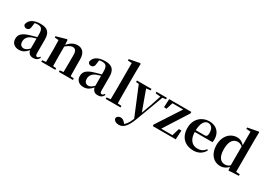

<svg xmlns="http://www.w3.org/2000/svg" viewBox="3 -1904 4515 3259"><g transform="rotate(30 2260.5 -274.0)"><path d="M186.6 16.2C267.4 16.2 307.5 -18.5 365.7 -82.4H400.8L385.3 -135.5C317.4 -62.3 282.2 -45.3 250 -45.3C201.3 -45.3 168.8 -75.1 168.8 -135.9C168.8 -202.7 205.7 -247.7 277.1 -276.7C312.3 -289.6 370.3 -304.9 424 -318.9V-344.4C370.7 -331.6 297.3 -313.4 245.4 -297.9C93 -255.1 43.3 -204.1 43.3 -117.6C43.3 -33.9 103.1 16.2 186.6 16.2ZM466.1 15.2C522.2 15.2 557.5 -5.4 581.9 -53.4L564.7 -67.2C546.5 -41.2 535.3 -33.8 519.7 -33.8C497.7 -33.8 486.1 -48.4 486.1 -94.8V-356.2C486.1 -494.2 428.2 -551.9 295.1 -551.9C154.4 -551.9 71.8 -495.7 59.2 -406.5C66.9 -376.3 88.6 -360.2 120.3 -360.2C153.7 -360.2 182.1 -381.6 185.9 -439.2L196.1 -516.3L133.8 -491.2C181.9 -510.9 215.8 -518.3 250 -518.3C327.1 -518.3 354.9 -487.8 354.9 -381.4V-94C363 -26.4 397.7 15.2 466.1 15.2Z M621 0H895.6V-29.9L789.7 -40.2H726.6L621 -29.9ZM691.2 0H832.6C830.6 -50.2 829.6 -165.6 829.6 -234.8V-428L822.2 -541.7L809.2 -550.4L613.1 -495.2V-470.7L691.2 -463.8C693.9 -415.2 694.9 -376.3 694.9 -310.2V-234.8C694.9 -165.6 693.9 -50.2 691.2 0ZM966.3 0H1240.9V-29.9L1132.8 -40.2H1070.2L966.3 -29.9ZM1035 0H1176.2C1174.2 -50.2 1172.5 -162.8 1172.5 -234.8V-360.5C1172.5 -492.9 1111.8 -551.9 1019.5 -551.9C946.8 -551.9 882.8 -520.8 807.9 -425.7H792.6L797.5 -383.3C858.4 -454.2 920 -484.2 961.2 -484.2C1012 -484.2 1038 -454.1 1038 -369.8V-234.8C1038 -162.8 1037 -50.2 1035 0Z M1451.6 16.2C1532.4 16.2 1572.5 -18.5 1630.7 -82.4H1665.8L1650.3 -135.5C1582.4 -62.3 1547.2 -45.3 1515 -45.3C1466.3 -45.3 1433.8 -75.1 1433.8 -135.9C1433.8 -202.7 1470.7 -247.7 1542.1 -276.7C1577.3 -289.6 1635.3 -304.9 1689 -318.9V-344.4C1635.7 -331.6 1562.3 -313.4 1510.4 -297.9C1358 -255.1 1308.3 -204.1 1308.3 -117.6C1308.3 -33.9 1368.1 16.2 1451.6 16.2ZM1731.1 15.2C1787.2 15.2 1822.5 -5.4 1846.9 -53.4L1829.7 -67.2C1811.5 -41.2 1800.3 -33.8 1784.7 -33.8C1762.7 -33.8 1751.1 -48.4 1751.1 -94.8V-356.2C1751.1 -494.2 1693.2 -551.9 1560.1 -551.9C1419.4 -551.9 1336.8 -495.7 1324.2 -406.5C1331.9 -376.3 1353.6 -360.2 1385.3 -360.2C1418.7 -360.2 1447.1 -381.6 1450.9 -439.2L1461.1 -516.3L1398.8 -491.2C1446.9 -510.9 1480.8 -518.3 1515 -518.3C1592.1 -518.3 1619.9 -487.8 1619.9 -381.4V-94C1628 -26.4 1662.7 15.2 1731.1 15.2Z M1883.5 0H2174.6V-29.9L2058 -40.2H1995.2L1883.5 -29.9ZM1959.1 0H2100.6C2097.8 -69.9 2096.8 -159.6 2096.8 -234.8V-650.9L2100.6 -810L2085.6 -819L1884 -780.3V-753.3L1962.1 -747.8V-234.8C1962.1 -159.6 1961.1 -69.9 1959.1 0Z M2292.5 271C2375.9 271 2442.2 212.5 2506 42.9L2721.3 -535.7H2680.4L2599.1 -289.9L2512 -49.7L2503.1 -25.6L2473 46.7C2431.8 148.8 2390.4 208.3 2327.4 235.4L2346.6 252.4L2381.7 229.9L2351.6 194C2327.4 165.2 2300.3 144.5 2265.1 144.5C2229.9 144.5 2195.5 162 2188.6 201.1C2191.8 244.5 2240.6 271 2292.5 271ZM2479.7 72.2 2540.1 -86.2 2534.1 -97.3 2374.5 -535.7H2228.1ZM2186.7 -506.5 2287.6 -495.8H2373.7L2472 -506.5V-535.7H2186.7ZM2569.5 -506.5 2674.8 -496.1H2692.4L2774.1 -506.5V-535.7H2569.5Z M2806.1 0H3256L3266 -177.5H3215.4L3167.4 -17.1L3196 -33.6H2946.8L2944.3 -52.5L2939.8 -13.9L3252.7 -505.1V-535.7H2819.1L2811.1 -373.9L2860.6 -370.7L2906.7 -521.1L2870.9 -502.1H3117.2L3125.2 -491.9V-521.1L2806.1 -29.9Z M3607.2 16.2C3706.4 16.2 3780.6 -29.4 3823.1 -109.9L3805.2 -123.2C3769.5 -75.9 3723.1 -47.5 3652.4 -47.5C3548.6 -47.5 3472.7 -117.3 3472.7 -282.7C3472.7 -444.8 3527.5 -518 3595.1 -518C3658.5 -518 3699.3 -468.1 3699.3 -380.4C3699.3 -325.7 3686.6 -304.6 3644.4 -304.6H3389.1V-270.2H3819.7C3824.4 -288.1 3826.4 -306.2 3826.4 -330.9C3826.4 -454.7 3746.8 -551.9 3600.4 -551.9C3458.3 -551.9 3330.6 -448.8 3330.6 -268.8C3330.6 -83.9 3445.3 16.2 3607.2 16.2Z M4131.5 16.2C4203.8 16.2 4264.6 -18.9 4309.1 -80.8H4319.6L4300.8 -100.9C4265.9 -61.9 4231.1 -46.7 4189.3 -46.7C4107.5 -46.7 4046.4 -108.5 4046.4 -267.7C4046.4 -434.4 4113.7 -490.8 4194.9 -490.8C4232.1 -490.8 4266.6 -475.5 4303.3 -436.8L4320.1 -453.6H4310.8C4265.2 -521.1 4212.6 -551.9 4145.5 -551.9C4013.3 -551.9 3902.6 -441.8 3902.6 -263.1C3902.6 -89.6 4001.5 16.2 4131.5 16.2ZM4295 11.2 4494.1 0V-29.9L4420.2 -34.7V-652.7L4423.2 -810L4408.9 -819L4205.4 -780.3V-753.3L4290.4 -747.1V-468.4L4285.7 -457.2V-81.1Z"/></g></svg>

Font: Source Han Serif CN VF
Style: Regular
Weight: 250
Designer: Ryoko NISHIZUKA 西塚涼子 (kana & ideographs); Frank Grießhammer (Latin, Greek & Cyrillic); Wenlong ZHANG 张文龙 (bopomofo); San
Foundry: Adobe
Version: Version 2.002;hotconv 1.1.0;makeotfexe 2.6.0